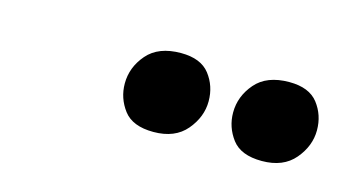

<svg xmlns="http://www.w3.org/2000/svg" viewBox="-34 -738 654 346"><g transform="rotate(15 293.0 -565.0)"><path d="M260.7 -489.3Q221.7 -489.3 205.1 -511.2Q188.5 -533.2 188.5 -560.5Q188.5 -590.8 209.5 -615.2Q230.5 -639.6 272.5 -639.6Q309.6 -639.6 326.2 -618.2Q342.8 -596.7 342.8 -568.4Q342.8 -539.1 321.8 -514.2Q300.8 -489.3 260.7 -489.3ZM462.9 -489.3Q423.8 -489.3 407.2 -511.2Q390.6 -533.2 390.6 -560.5Q390.6 -590.8 411.6 -615.2Q432.6 -639.6 474.6 -639.6Q511.7 -639.6 528.3 -618.2Q544.9 -596.7 544.9 -568.4Q544.9 -539.1 523.9 -514.2Q502.9 -489.3 462.9 -489.3Z"/></g></svg>

Font: Crimson Pro Black
Style: Italic
Weight: 900
Italic angle: -12°
Designer: Jacques Le Bailly
Foundry: Baron von Fonthausen
Version: Version 1.003